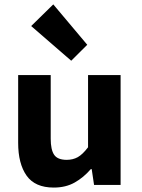

<svg xmlns="http://www.w3.org/2000/svg" viewBox="-20 -835 640 867"><path d="M222.8 12Q138.1 12 100 -42Q62 -96 62 -189.9V-496.1H209V-208.7Q209 -159.1 224.4 -136.2Q239.9 -113.2 281.3 -113.2Q308.9 -113.2 330.9 -125.2Q352.8 -137.3 377.6 -169.9V-496.1H524.6V0H404.7L394.1 -71.3H390.1Q357.5 -33.5 317.2 -10.8Q276.9 12 222.8 12ZM301.6 -560.8 120.8 -717.4 220.6 -815.2 374 -632.8Z"/></svg>

Font: Source Code Pro ExtraLight
Style: Regular
Weight: 200
Monospace: yes
Designer: Paul D. Hunt, Teo Tuominen
Foundry: Adobe
Version: Version 1.026;hotconv 1.1.0;makeotfexe 2.6.0